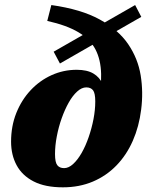

<svg xmlns="http://www.w3.org/2000/svg" viewBox="-20 -746 616 780"><path d="M409.5 -342 378.5 -310.5Q392 -387.5 390.8 -445.5Q389.5 -503.5 367.8 -545.2Q346 -587 298.2 -615.2Q250.5 -643.5 172 -661L188.5 -725.5Q309.5 -708.5 385.2 -666.8Q461 -625 500.8 -566.5Q540.5 -508 551.5 -439.8Q562.5 -371.5 553.5 -301Q545 -232 519.5 -174Q494 -116 453 -73.8Q412 -31.5 357 -8.2Q302 15 235.5 15Q163 15 116.5 -9Q70 -33 47.5 -74.8Q25 -116.5 25 -170.5Q25 -233.5 46.2 -286.8Q67.5 -340 104.5 -379.5Q141.5 -419 189.8 -440.8Q238 -462.5 291.5 -462.5Q334 -462.5 359.5 -447.2Q385 -432 396.8 -404.8Q408.5 -377.5 409.5 -342ZM240.5 -63Q259 -63 277.2 -79.8Q295.5 -96.5 311.8 -125Q328 -153.5 340.2 -189Q352.5 -224.5 359.8 -262Q367 -299.5 367 -334Q367 -367.5 358 -379.2Q349 -391 330.5 -391Q312 -391 293.5 -374.2Q275 -357.5 259 -329Q243 -300.5 230.5 -265.2Q218 -230 210.8 -192.2Q203.5 -154.5 203.5 -120Q203.5 -86.5 212.8 -74.8Q222 -63 240.5 -63ZM223.5 -488 198 -536 529 -725.5 554 -677.5Z"/></svg>

Font: Newsreader ExtraBold
Style: Italic
Weight: 800
Italic angle: -17°
Designer: Hugues Gentile
Foundry: Production Type
Version: Version 1.003